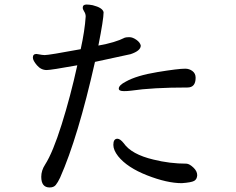

<svg xmlns="http://www.w3.org/2000/svg" viewBox="-20 -799 1040 847"><path d="M782 9Q717 9 629 -25.5Q541 -60 501 -110Q480 -137 480 -160Q480 -187 498 -187Q510 -187 526 -167Q560 -118 657 -95Q729 -77 803 -77Q816 -76 833 -60Q850 -44 850 -26Q849 -8 836.5 -1Q824 6 782 9ZM527 -397Q504 -397 504 -408Q504 -423 535 -439Q583 -466 674.5 -481Q766 -496 797 -496Q815 -496 829 -485.5Q843 -475 843 -456Q843 -413 807 -413Q653 -413 558 -399Q543 -397 527 -397ZM199 28Q162 28 162 -19Q162 -47 179 -73Q213 -126 252 -250Q291 -374 321 -511Q205 -490 186 -490Q161 -490 143 -511Q125 -532 125 -545Q125 -561 141 -561Q145 -561 165 -557L177 -556Q196 -556 336 -582Q354 -664 358 -726Q358 -738 351.5 -748Q345 -758 345 -765Q345 -779 362 -779Q373 -779 389 -776Q433 -765 437 -745Q437 -714 414 -598Q488 -611 531 -633Q538 -635 551 -635Q565 -635 581.5 -623.5Q598 -612 601 -598Q601 -575 556 -560L399 -526Q324 -193 245 -15Q235 6 226 17Q217 28 199 28Z"/></svg>

Font: ToneOZ-Pinyin-WenKai-Medium
Style: Medium
Weight: 700
Designer: Fontworks Inc.
Foundry: ToneOZ
Version: Version 0.240331